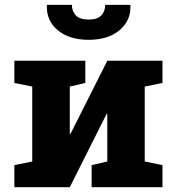

<svg xmlns="http://www.w3.org/2000/svg" viewBox="-20 -782 735 802"><path d="M40 0V-92.3L114.7 -107.4V-420.4L40 -435.5V-528.3H336.4V-435.5L271.5 -420.4V-223.1L274.4 -222.7L428.2 -528.3H658.7V-435.5L584.5 -420.4V-107.4L658.7 -92.3V0H362.8V-92.3L428.2 -107.4V-305.7L425.3 -306.2L271.5 0ZM350.6 -615.7Q269 -615.7 221.2 -655.8Q173.3 -695.8 175.8 -758.8L176.8 -761.7H280.3Q280.3 -734.9 297.1 -717.5Q314 -700.2 350.6 -700.2Q386.2 -700.2 402.8 -717.3Q419.4 -734.4 419.4 -761.7H523.9L524.9 -758.8Q526.9 -695.8 479.2 -655.8Q431.6 -615.7 350.6 -615.7Z"/></svg>

Font: Roboto Slab ExtraBold
Style: Regular
Weight: 800
Designer: Google
Version: Version 2.001; ttfautohint (v1.8.3)